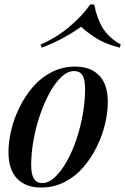

<svg xmlns="http://www.w3.org/2000/svg" viewBox="-20 -828 562 862"><path d="M313 -509Q284 -509 256 -483Q228 -457 203.5 -412.5Q179 -368 160 -313Q141 -258 130.5 -199Q120 -140 120 -87Q120 -45 132.5 -25.5Q145 -6 169 -6Q198 -6 226 -32Q254 -58 279 -102Q304 -146 322.5 -200.5Q341 -255 351.5 -314Q362 -373 362 -428Q362 -472 350 -490.5Q338 -509 313 -509ZM18 -146Q18 -190 30 -242Q42 -294 67 -345Q92 -396 127.5 -437.5Q163 -479 211.5 -504Q260 -529 319 -529Q386 -529 425 -489.5Q464 -450 464 -369Q464 -325 452 -273Q440 -221 415 -170Q390 -119 354.5 -77.5Q319 -36 270.5 -11Q222 14 163 14Q96 14 57 -26Q18 -66 18 -146ZM344 -708Q310 -683 263 -657.5Q216 -632 167 -614L162 -628Q232 -658 290.5 -707Q349 -756 385 -808H403Q415 -745 441.5 -702Q468 -659 522 -628L518 -614Q455 -630 416 -654Q377 -678 344 -708Z"/></svg>

Font: Playfair Display Medium
Style: Italic
Weight: 500
Italic angle: -14°
Designer: Claus Eggers Sørensen
Foundry: Claus Eggers Sørensen
Version: Version 1.203